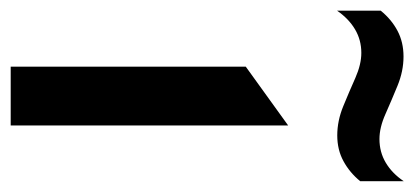

<svg xmlns="http://www.w3.org/2000/svg" viewBox="-256 -547 775 359"><g transform="rotate(90 131.5 -367.5)"><path d="M76.6 0V-439.5L186.6 -518.8V0ZM-28.1 -610.2V-691.8Q-11.8 -711.9 9.5 -723.2Q30.8 -734.5 57.7 -734.5Q85.1 -734.5 112.5 -723.2Q139.8 -712 165.1 -700.8Q190.4 -689.5 211.9 -689.5Q236.4 -689.5 256.2 -701.3Q276.1 -713.1 290.8 -734.9V-653.5Q274.6 -633.7 253.3 -622.2Q232.1 -610.6 205.2 -610.6Q177.8 -610.6 150.4 -621.9Q123.1 -633.1 97.8 -644.4Q72.4 -655.6 50.9 -655.6Q26.8 -655.6 7 -643.9Q-12.9 -632.2 -28.1 -610.2Z"/></g></svg>

Font: Geologica-Sharp
Style: Regular
Weight: 100
Designer: Sindre Bremnes, Frode Helland
Foundry: Monokrom Skriftforlag AS
Version: Version 1.010;gftools[0.9.28]